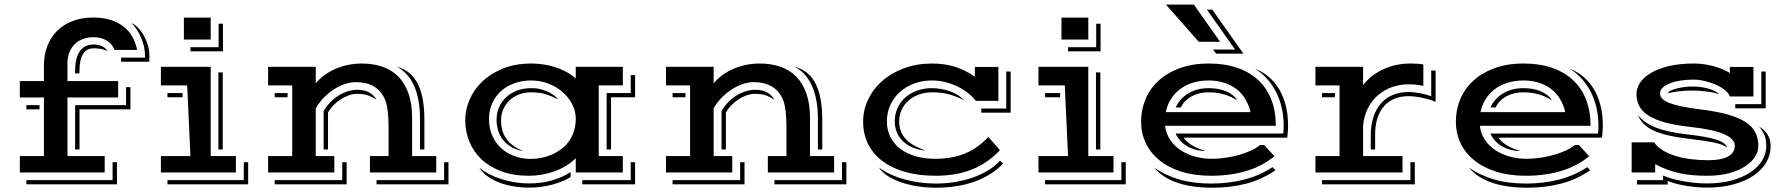

<svg xmlns="http://www.w3.org/2000/svg" viewBox="-20 -769 7974 856"><path d="M68.4 -73.2H175.8V-334.5H68.4V-407.7H175.8V-478.5Q175.8 -525.4 191.2 -564.5Q206.5 -603.5 234.9 -631.6Q263.2 -659.7 303.7 -675.3Q344.2 -690.9 395 -690.9Q439.5 -690.9 473.6 -679.9Q507.8 -668.9 532 -649.7Q556.2 -630.4 570.8 -604Q585.4 -577.6 591.3 -546.4H490.7Q486.3 -556.6 479.5 -566.7Q472.7 -576.7 461.4 -584.7Q450.2 -592.8 434.1 -597.9Q418 -603 395 -603Q373 -603 352.3 -595.9Q331.5 -588.9 315.7 -574.5Q299.8 -560.1 290.3 -538.1Q280.8 -516.1 280.8 -486.8V-407.7H506.8V-334.5H280.8V-73.2H446.8V0H68.4ZM520 -512.2H626.5V-518.6Q626.5 -541.5 621.6 -562.7Q616.7 -584 608.4 -603Q600.1 -622.1 589.1 -638.2Q578.1 -654.3 565.9 -667Q585.4 -657.2 600.6 -639.6Q615.7 -622.1 625.7 -601.8Q635.7 -581.5 640.9 -561.5Q646 -541.5 646 -526.9V-493.7H520ZM314.9 -452.6Q314.9 -487.3 321.8 -510.3Q328.6 -533.2 340.3 -546.6Q352.1 -560.1 367.4 -565.4Q382.8 -570.8 399.9 -570.8Q412.1 -570.8 422.1 -567.9Q432.1 -564.9 439.5 -560.5Q446.8 -556.2 451.7 -551Q456.5 -545.9 459 -541Q440.9 -550.3 423.8 -552Q406.7 -553.7 398.9 -553.7Q386.7 -553.7 375.2 -549.8Q363.8 -545.9 354.7 -534.9Q345.7 -523.9 340.1 -504.2Q334.5 -484.4 334.5 -452.1V-441.9H314.9ZM314.9 -300.3H542V-380.4H561.5V-281.7H334.5V-102.5H314.9ZM97.7 -300.3H156.2V-281.7H97.7ZM481.9 34.2V-45.9H501.5V52.7H97.7V34.2Z M799.8 -690.4H919.4V-592.8H799.8ZM829.1 -558.6H954.6V-663.1H974.1V-540H829.1ZM697.3 -73.2H829.1L814.5 -388.2H697.3V-471.2H919.4V-73.2H1031.7V0H697.3ZM953.6 -446.3H973.1V-102.5H953.6ZM726.6 -354H793.9V-335.4H726.6ZM1066.9 34.2V-45.9H1086.4V52.7H726.6V34.2Z M1175.3 -73.2H1282.7V-388.2H1175.3V-471.2H1387.7V-397.5Q1402.8 -416 1424.1 -432.1Q1445.3 -448.2 1471.7 -460.2Q1498 -472.2 1528.8 -479Q1559.6 -485.8 1593.3 -485.8Q1644 -485.8 1685.5 -471.4Q1727.1 -457 1756.3 -427Q1785.6 -397 1801.5 -351.3Q1817.4 -305.7 1817.4 -243.2V-73.2H1924.8V0H1629.4V-73.2H1712.4V-201.7Q1712.4 -241.2 1708.7 -272.2Q1705.1 -303.2 1698.2 -320.8Q1689.5 -343.3 1676 -358.9Q1662.6 -374.5 1645.8 -384.3Q1628.9 -394 1608.9 -398.4Q1588.9 -402.8 1566.4 -402.8Q1542.5 -402.8 1516.8 -394Q1491.2 -385.3 1467 -369.4Q1442.9 -353.5 1422.1 -332Q1401.4 -310.5 1387.7 -285.6V-73.2H1470.7V0H1175.3ZM1852.5 -239.7Q1852.5 -282.7 1845.9 -319.6Q1839.4 -356.4 1826.2 -386Q1813 -415.5 1793.7 -437Q1774.4 -458.5 1749 -471.2Q1782.2 -462.9 1805.7 -443.1Q1829.1 -423.3 1843.8 -393.1Q1858.4 -362.8 1865.2 -323.2Q1872.1 -283.7 1872.1 -236.3V-102.5H1852.5ZM1422.9 -273.4Q1435.1 -294.9 1451.9 -312.5Q1468.8 -330.1 1488.5 -342.5Q1508.3 -355 1530 -361.8Q1551.8 -368.7 1573.2 -368.7Q1606.9 -368.7 1627.9 -356Q1648.9 -343.3 1658.7 -323.7Q1643.6 -335 1623.3 -342.8Q1603 -350.6 1572.3 -350.6Q1553.2 -350.6 1533.7 -343.5Q1514.2 -336.4 1496.6 -324.7Q1479 -313 1464.8 -297.9Q1450.7 -282.7 1442.4 -267.1V-102.5H1422.9ZM1204.6 -354H1262.2V-335.4H1204.6ZM1960 34.2V-45.9H1979.5V52.7H1658.7V34.2ZM1505.9 34.2V-45.9H1525.4V52.7H1204.6V34.2Z M2054.2 -233.9Q2054.2 -279.3 2073.2 -324.2Q2092.3 -369.1 2129.6 -405Q2167 -440.9 2222.2 -463.4Q2277.3 -485.8 2349.1 -485.8Q2372.1 -485.8 2398.2 -482.4Q2424.3 -479 2450.4 -471.2Q2476.6 -463.4 2501.5 -450.4Q2526.4 -437.5 2546.9 -418.9V-471.2H2756.8V-388.2H2649.4V-73.2H2756.8V0H2546.9V-63.5Q2527.8 -44.4 2503.7 -29.8Q2479.5 -15.1 2452.4 -5.4Q2425.3 4.4 2396.2 9.5Q2367.2 14.6 2338.4 14.6Q2268.1 14.6 2214.8 -5.4Q2161.6 -25.4 2126 -59.3Q2090.3 -93.3 2072.3 -138.4Q2054.2 -183.6 2054.2 -233.9ZM2684.6 -354H2792V-434.1H2811.5V-335.4H2704.1V-102.5H2684.6ZM2160.2 -237.8Q2160.2 -197.3 2174.6 -164.6Q2189 -131.8 2213.9 -108.9Q2238.8 -85.9 2272.9 -73.2Q2307.1 -60.5 2346.7 -60.5Q2369.6 -60.5 2393.3 -65.2Q2417 -69.8 2439.2 -79.3Q2461.4 -88.9 2481.2 -103.3Q2501 -117.7 2515.4 -137.5Q2529.8 -157.2 2538.3 -182.6Q2546.9 -208 2546.9 -239.3Q2546.9 -273.9 2530.8 -304.9Q2514.6 -335.9 2487.5 -359.4Q2460.4 -382.8 2424.3 -396.5Q2388.2 -410.2 2348.1 -410.2Q2308.1 -410.2 2273.7 -397.9Q2239.3 -385.7 2214.1 -363.3Q2189 -340.8 2174.6 -308.8Q2160.2 -276.9 2160.2 -237.8ZM2193.8 -235.4Q2193.8 -266.1 2205.3 -291.7Q2216.8 -317.4 2237.3 -336.2Q2257.8 -355 2286.1 -365.5Q2314.5 -376 2348.1 -376Q2373.5 -376 2394 -370.4Q2414.6 -364.7 2429.7 -356.7Q2444.8 -348.6 2454.6 -340.1Q2464.4 -331.5 2468.3 -325.2Q2441.9 -339.8 2414.1 -348.6Q2386.2 -357.4 2348.1 -357.4Q2317.4 -357.4 2292.7 -347.4Q2268.1 -337.4 2250.5 -320.3Q2232.9 -303.2 2223.4 -280.8Q2213.9 -258.3 2213.9 -233.4Q2213.9 -210 2219.2 -189.5Q2224.6 -168.9 2236.6 -151.6Q2248.5 -134.3 2267.8 -119.9Q2287.1 -105.5 2314.5 -94.7Q2283.7 -100.1 2261 -113Q2238.3 -126 2223.4 -144.5Q2208.5 -163.1 2201.2 -186.3Q2193.8 -209.5 2193.8 -235.4ZM2792 34.2V-45.9H2811.5V52.7H2576.2V34.2ZM2117.2 -21Q2137.2 -4.9 2162.6 8.1Q2188 21 2216.8 30Q2245.6 39.1 2276.6 43.9Q2307.6 48.8 2338.9 48.8Q2393.1 48.8 2440.2 35.4Q2487.3 22 2523.9 -2V20.5Q2487.3 42.5 2439.2 54.9Q2391.1 67.4 2339.4 67.4Q2303.7 67.4 2269.5 61.8Q2235.4 56.2 2206.1 44.9Q2176.8 33.7 2153.8 17.1Q2130.9 0.5 2117.2 -21Z M2949.2 -73.2H3056.6V-388.2H2949.2V-471.2H3161.6V-397.5Q3176.8 -416 3198 -432.1Q3219.2 -448.2 3245.6 -460.2Q3272 -472.2 3302.7 -479Q3333.5 -485.8 3367.2 -485.8Q3418 -485.8 3459.5 -471.4Q3501 -457 3530.3 -427Q3559.6 -397 3575.4 -351.3Q3591.3 -305.7 3591.3 -243.2V-73.2H3698.7V0H3403.3V-73.2H3486.3V-201.7Q3486.3 -241.2 3482.7 -272.2Q3479 -303.2 3472.2 -320.8Q3463.4 -343.3 3450 -358.9Q3436.5 -374.5 3419.7 -384.3Q3402.8 -394 3382.8 -398.4Q3362.8 -402.8 3340.3 -402.8Q3316.4 -402.8 3290.8 -394Q3265.1 -385.3 3241 -369.4Q3216.8 -353.5 3196 -332Q3175.3 -310.5 3161.6 -285.6V-73.2H3244.6V0H2949.2ZM3626.5 -239.7Q3626.5 -282.7 3619.9 -319.6Q3613.3 -356.4 3600.1 -386Q3586.9 -415.5 3567.6 -437Q3548.3 -458.5 3522.9 -471.2Q3556.2 -462.9 3579.6 -443.1Q3603 -423.3 3617.7 -393.1Q3632.3 -362.8 3639.2 -323.2Q3646 -283.7 3646 -236.3V-102.5H3626.5ZM3196.8 -273.4Q3209 -294.9 3225.8 -312.5Q3242.7 -330.1 3262.5 -342.5Q3282.2 -355 3304 -361.8Q3325.7 -368.7 3347.2 -368.7Q3380.9 -368.7 3401.9 -356Q3422.9 -343.3 3432.6 -323.7Q3417.5 -335 3397.2 -342.8Q3377 -350.6 3346.2 -350.6Q3327.1 -350.6 3307.6 -343.5Q3288.1 -336.4 3270.5 -324.7Q3252.9 -313 3238.8 -297.9Q3224.6 -282.7 3216.3 -267.1V-102.5H3196.8ZM2978.5 -354H3036.1V-335.4H2978.5ZM3733.9 34.2V-45.9H3753.4V52.7H3432.6V34.2ZM3279.8 34.2V-45.9H3299.3V52.7H2978.5V34.2Z M3828.1 -226.6Q3828.1 -278.3 3850.3 -325.2Q3872.6 -372.1 3912.8 -407.7Q3953.1 -443.4 4010 -464.6Q4066.9 -485.8 4135.7 -485.8Q4193.4 -485.8 4240 -470.5Q4286.6 -455.1 4326.2 -427.2V-470.7H4431.2V-319.3H4331.1Q4317.4 -336.4 4297.4 -352.8Q4277.3 -369.1 4252.2 -381.8Q4227.1 -394.5 4197.3 -402.3Q4167.5 -410.2 4134.3 -410.2Q4091.8 -410.2 4055.2 -396.5Q4018.6 -382.8 3991.7 -358.4Q3964.8 -334 3949.5 -300.8Q3934.1 -267.6 3934.1 -228.5Q3934.1 -188 3950.4 -156.7Q3966.8 -125.5 3995.6 -104.2Q4024.4 -83 4064 -72Q4103.5 -61 4149.9 -61Q4225.1 -61 4283 -85Q4340.8 -108.9 4386.2 -158.7L4438 -99.6Q4384.8 -42.5 4314.5 -13.9Q4244.1 14.6 4152.3 14.6Q4075.2 14.6 4014.9 -2.7Q3954.6 -20 3913.1 -51.8Q3871.6 -83.5 3849.9 -127.9Q3828.1 -172.4 3828.1 -226.6ZM4355 -285.2H4466.3V-450.2H4485.8V-266.6H4355ZM3969.2 -228.5Q3969.2 -261.2 3981.9 -288.3Q3994.6 -315.4 4016.8 -335Q4039.1 -354.5 4069.3 -365.2Q4099.6 -376 4134.8 -376Q4155.8 -376 4177.2 -372.1Q4198.7 -368.2 4217.8 -361.1Q4236.8 -354 4252 -344.2Q4267.1 -334.5 4275.9 -322.8Q4246.6 -338.4 4213.1 -347.9Q4179.7 -357.4 4136.7 -357.4Q4102.5 -357.4 4075.2 -346.9Q4047.9 -336.4 4028.6 -318.8Q4009.3 -301.3 3999 -277.8Q3988.8 -254.4 3988.8 -228.5Q3988.8 -202.6 3996.8 -182.9Q4004.9 -163.1 4020 -147.2Q4035.2 -131.3 4057.1 -119.4Q4079.1 -107.4 4106.9 -97.7Q4074.7 -100.6 4049.1 -111.3Q4023.4 -122.1 4005.9 -138.9Q3988.3 -155.8 3978.8 -178.5Q3969.2 -201.2 3969.2 -228.5ZM3897.9 -22.5Q3921.4 -5.4 3950.2 8.1Q3979 21.5 4012 30.5Q4044.9 39.6 4080.6 44.4Q4116.2 49.3 4152.8 49.3Q4196.8 49.3 4239 42.2Q4281.2 35.2 4318.4 22Q4355.5 8.8 4386.2 -10Q4417 -28.8 4438.5 -52.2L4452.6 -39.6Q4399.4 14.6 4323.5 41.3Q4247.6 67.9 4151.9 67.9Q4112.3 67.9 4073.2 62Q4034.2 56.2 4000 44.7Q3965.8 33.2 3939.2 16.4Q3912.6 -0.5 3897.9 -22.5Z M4712.4 -690.4H4832V-592.8H4712.4ZM4741.7 -558.6H4867.2V-663.1H4886.7V-540H4741.7ZM4609.9 -73.2H4741.7L4727.1 -388.2H4609.9V-471.2H4832V-73.2H4944.3V0H4609.9ZM4866.2 -446.3H4885.7V-102.5H4866.2ZM4639.2 -354H4706.5V-335.4H4639.2ZM4979.5 34.2V-45.9H4999V52.7H4639.2V34.2Z M5178.2 -748.5H5302.7L5419.9 -582.5H5324.7ZM5387.7 -548.3H5486.3L5360.8 -726.1H5384.8L5523.4 -529.8H5402.3ZM5067.4 -226.6Q5067.4 -278.3 5086.4 -325.2Q5105.5 -372.1 5143.6 -407.7Q5181.6 -443.4 5238.3 -464.6Q5294.9 -485.8 5369.6 -485.8Q5439.9 -485.8 5495.1 -467Q5550.3 -448.2 5588.9 -412.6Q5627.4 -377 5647.7 -325.4Q5668 -273.9 5668 -208H5174.3Q5178.7 -172.9 5197 -145.5Q5215.3 -118.2 5243.7 -99.4Q5272 -80.6 5307.9 -70.8Q5343.8 -61 5382.8 -61Q5414.6 -61 5447.5 -66.2Q5480.5 -71.3 5509.8 -80.1Q5539.1 -88.9 5562 -99.9Q5585 -110.8 5597.2 -122.6H5615.7L5661.6 -72.8Q5611.3 -29.8 5539.3 -7.6Q5467.3 14.6 5380.4 14.6Q5304.7 14.6 5246.3 -3.9Q5188 -22.5 5148.2 -55.2Q5108.4 -87.9 5087.9 -131.8Q5067.4 -175.8 5067.4 -226.6ZM5701.2 -173.8Q5702.1 -181.2 5702.6 -189.7Q5703.1 -198.2 5703.1 -208Q5703.1 -249.5 5694.6 -287.4Q5686 -325.2 5669.7 -357.7Q5653.3 -390.1 5629.4 -417Q5605.5 -443.8 5575.2 -462.9Q5607.4 -450.2 5634.5 -428Q5661.6 -405.8 5681.2 -374Q5700.7 -342.3 5711.7 -300.8Q5722.7 -259.3 5722.7 -208Q5722.7 -204.1 5722.4 -198.2Q5722.2 -192.4 5721.7 -185.1Q5721.2 -177.7 5720.5 -170.2Q5719.7 -162.6 5718.8 -155.3H5257.3Q5266.6 -139.6 5291.5 -123.3Q5316.4 -106.9 5356 -95.7Q5331.5 -95.7 5310.3 -101.6Q5289.1 -107.4 5271.7 -117.7Q5254.4 -127.9 5241.5 -142.3Q5228.5 -156.7 5221.2 -173.8ZM5555.2 -269Q5547.4 -302.7 5531 -329.1Q5514.6 -355.5 5490.7 -373.3Q5466.8 -391.1 5436 -400.6Q5405.3 -410.2 5368.7 -410.2Q5329.1 -410.2 5296.6 -399.7Q5264.2 -389.2 5239.7 -370.4Q5215.3 -351.6 5199.5 -325.7Q5183.6 -299.8 5177.2 -269ZM5221.7 -290Q5239.7 -330.1 5278.6 -353Q5317.4 -376 5368.7 -376Q5389.6 -376 5409.4 -372.6Q5429.2 -369.1 5446 -362.1Q5462.9 -355 5475.6 -344.7Q5488.3 -334.5 5495.6 -321.3Q5467.8 -339.8 5436 -348.6Q5404.3 -357.4 5367.7 -357.4Q5325.2 -357.4 5293 -339.8Q5260.7 -322.3 5244.1 -290ZM5126.5 -21.5Q5173.8 12.2 5236.6 30.8Q5299.3 49.3 5380.4 49.3Q5459.5 49.3 5528.6 31.2Q5597.7 13.2 5653.3 -23.9L5666.5 -9.8Q5603.5 32.7 5533.9 50.3Q5464.4 67.9 5388.2 67.9Q5289.1 67.9 5223.9 43.9Q5158.7 20 5126.5 -21.5Z M5844.7 -73.2H5952.1V-388.2H5844.7V-471.2H6057.1V-389.6Q6072.3 -409.2 6093.5 -426.8Q6114.7 -444.3 6141.6 -457.5Q6168.5 -470.7 6200.2 -478.3Q6231.9 -485.8 6268.1 -485.8Q6278.8 -485.8 6294.9 -485.1Q6311 -484.4 6325.7 -481.9V-386.2Q6308.6 -390.1 6292 -391.6Q6275.4 -393.1 6259.8 -393.1Q6220.7 -393.1 6185.8 -380.6Q6150.9 -368.2 6123.5 -344.5Q6096.2 -320.8 6078.6 -286.6Q6061 -252.4 6057.1 -208.5V-73.2H6232.9V0H5844.7ZM6091.3 -164.6Q6091.3 -210.4 6103 -246.6Q6114.7 -282.7 6136.5 -307.6Q6158.2 -332.5 6189.5 -345.7Q6220.7 -358.9 6259.8 -358.9Q6268.1 -358.9 6280.8 -357.7Q6293.5 -356.4 6307.4 -354Q6321.3 -351.6 6335.4 -347.9Q6349.6 -344.2 6360.8 -339.4V-454.6H6380.4V-314.9Q6366.7 -320.8 6350.8 -325.4Q6335 -330.1 6318.6 -333.5Q6302.2 -336.9 6287.1 -338.6Q6272 -340.3 6259.8 -340.3Q6224.1 -340.3 6196.5 -328.6Q6168.9 -316.9 6149.9 -294.9Q6130.9 -272.9 6120.8 -241.2Q6110.8 -209.5 6110.8 -169.4V-102.5H6091.3ZM5874 -354H5931.6V-335.4H5874ZM6268.1 34.2V-45.9H6287.6V52.7H5874V34.2Z M6470.7 -226.6Q6470.7 -278.3 6489.7 -325.2Q6508.8 -372.1 6546.9 -407.7Q6585 -443.4 6641.6 -464.6Q6698.2 -485.8 6772.9 -485.8Q6843.3 -485.8 6898.4 -467Q6953.6 -448.2 6992.2 -412.6Q7030.8 -377 7051 -325.4Q7071.3 -273.9 7071.3 -208H6577.6Q6582 -172.9 6600.3 -145.5Q6618.7 -118.2 6647 -99.4Q6675.3 -80.6 6711.2 -70.8Q6747.1 -61 6786.1 -61Q6817.9 -61 6850.8 -66.2Q6883.8 -71.3 6913.1 -80.1Q6942.4 -88.9 6965.3 -99.9Q6988.3 -110.8 7000.5 -122.6H7019L7064.9 -72.8Q7014.6 -29.8 6942.6 -7.6Q6870.6 14.6 6783.7 14.6Q6708 14.6 6649.7 -3.9Q6591.3 -22.5 6551.5 -55.2Q6511.7 -87.9 6491.2 -131.8Q6470.7 -175.8 6470.7 -226.6ZM7104.5 -173.8Q7105.5 -181.2 7106 -189.7Q7106.4 -198.2 7106.4 -208Q7106.4 -249.5 7097.9 -287.4Q7089.4 -325.2 7073 -357.7Q7056.6 -390.1 7032.7 -417Q7008.8 -443.8 6978.5 -462.9Q7010.7 -450.2 7037.8 -428Q7064.9 -405.8 7084.5 -374Q7104 -342.3 7115 -300.8Q7126 -259.3 7126 -208Q7126 -204.1 7125.7 -198.2Q7125.5 -192.4 7125 -185.1Q7124.5 -177.7 7123.8 -170.2Q7123 -162.6 7122.1 -155.3H6660.6Q6669.9 -139.6 6694.8 -123.3Q6719.7 -106.9 6759.3 -95.7Q6734.9 -95.7 6713.6 -101.6Q6692.4 -107.4 6675 -117.7Q6657.7 -127.9 6644.8 -142.3Q6631.8 -156.7 6624.5 -173.8ZM6958.5 -269Q6950.7 -302.7 6934.3 -329.1Q6918 -355.5 6894 -373.3Q6870.1 -391.1 6839.4 -400.6Q6808.6 -410.2 6772 -410.2Q6732.4 -410.2 6700 -399.7Q6667.5 -389.2 6643.1 -370.4Q6618.7 -351.6 6602.8 -325.7Q6586.9 -299.8 6580.6 -269ZM6625 -290Q6643.1 -330.1 6681.9 -353Q6720.7 -376 6772 -376Q6793 -376 6812.7 -372.6Q6832.5 -369.1 6849.4 -362.1Q6866.2 -355 6878.9 -344.7Q6891.6 -334.5 6898.9 -321.3Q6871.1 -339.8 6839.4 -348.6Q6807.6 -357.4 6771 -357.4Q6728.5 -357.4 6696.3 -339.8Q6664.1 -322.3 6647.5 -290ZM6529.8 -21.5Q6577.1 12.2 6639.9 30.8Q6702.6 49.3 6783.7 49.3Q6862.8 49.3 6931.9 31.2Q7001 13.2 7056.6 -23.9L7069.8 -9.8Q7006.8 32.7 6937.3 50.3Q6867.7 67.9 6791.5 67.9Q6692.4 67.9 6627.2 43.9Q6562 20 6529.8 -21.5Z M7254.4 -134.3H7355Q7368.2 -114.3 7392.6 -99.1Q7417 -84 7448.5 -74.2Q7480 -64.5 7517.6 -59.6Q7555.2 -54.7 7594.7 -54.7Q7627.4 -54.7 7650.4 -59.6Q7673.3 -64.5 7687.5 -73.2Q7701.7 -82 7708 -93.8Q7714.4 -105.5 7714.4 -119.6Q7714.4 -149.4 7666.7 -170.7Q7619.1 -191.9 7516.1 -203.1Q7447.8 -210.4 7401.9 -223.4Q7356 -236.3 7327.9 -254.9Q7299.8 -273.4 7287.8 -297.4Q7275.9 -321.3 7275.9 -350.1Q7275.9 -375 7291.5 -399.4Q7307.1 -423.8 7339.1 -443.1Q7371.1 -462.4 7419.2 -474.1Q7467.3 -485.8 7532.2 -485.8Q7553.2 -485.8 7575.2 -482.9Q7597.2 -480 7618.2 -474.4Q7639.2 -468.8 7658.2 -460.9Q7677.2 -453.1 7692.4 -443.4V-470.7H7797.4V-338.9H7692.4Q7687 -354 7669.9 -367.7Q7652.8 -381.3 7629.4 -391.6Q7606 -401.9 7579.6 -408Q7553.2 -414.1 7529.8 -414.1Q7499 -414.1 7471.7 -409.7Q7444.3 -405.3 7424.3 -397.2Q7404.3 -389.2 7392.6 -377.9Q7380.9 -366.7 7380.9 -353Q7380.9 -340.3 7389.9 -330.1Q7398.9 -319.8 7420.2 -311Q7441.4 -302.2 7476.8 -294.7Q7512.2 -287.1 7564.9 -280.8Q7635.3 -272 7683.6 -258.3Q7731.9 -244.6 7762.2 -224.9Q7792.5 -205.1 7805.9 -178.7Q7819.3 -152.3 7819.3 -118.2Q7819.3 -93.3 7804.2 -69.6Q7789.1 -45.9 7760 -27.1Q7731 -8.3 7688.7 3.2Q7646.5 14.6 7591.8 14.6Q7556.6 14.6 7525.9 12Q7495.1 9.3 7466.8 2.9Q7438.5 -3.4 7412.1 -13.2Q7385.7 -22.9 7359.4 -37.1V0H7254.4ZM7716.3 -304.7H7832.5V-450.2H7852.1V-286.1H7716.3ZM7416.5 -353Q7418 -359.4 7428.2 -364.7Q7438.5 -370.1 7454.3 -374.3Q7470.2 -378.4 7489.5 -380.9Q7508.8 -383.3 7528.3 -383.3Q7544.9 -383.3 7562.7 -380.9Q7580.6 -378.4 7596.4 -374Q7612.3 -369.6 7625.2 -363Q7638.2 -356.4 7645.5 -348.1Q7634.3 -353 7618.7 -356.2Q7603 -359.4 7586.7 -361.3Q7570.3 -363.3 7554.7 -364.3Q7539.1 -365.2 7528.3 -365.2Q7488.8 -365.2 7459.7 -361.3Q7430.7 -357.4 7416.5 -353ZM7282.7 -256.3Q7296.4 -238.8 7315.4 -225.1Q7334.5 -211.4 7361.3 -200.7Q7388.2 -189.9 7423.8 -182.4Q7459.5 -174.8 7505.9 -169.4Q7548.3 -164.6 7579.6 -158.9Q7610.8 -153.3 7631.8 -146.5Q7652.8 -139.6 7664.6 -131.1Q7676.3 -122.6 7679.7 -111.8Q7669.4 -118.7 7656.2 -123.8Q7643.1 -128.9 7622.6 -133.3Q7602.1 -137.7 7572 -142.1Q7542 -146.5 7497.6 -151.9Q7405.8 -162.6 7352.5 -186.8Q7299.3 -210.9 7282.7 -256.3ZM7394.5 34.2V13.7Q7408.2 20 7429.2 26.1Q7450.2 32.2 7476.3 37.4Q7502.4 42.5 7531.7 45.7Q7561 48.8 7591.3 48.8Q7651.9 48.8 7700.7 35.4Q7749.5 22 7783.7 -0.7Q7817.9 -23.4 7836.2 -53.5Q7854.5 -83.5 7854.5 -116.7Q7854.5 -129.9 7853 -141.1Q7851.6 -152.3 7847.9 -162.6Q7844.2 -172.9 7838.1 -183.1Q7832 -193.4 7822.8 -204.6Q7874 -174.3 7874 -116.7Q7874 -77.6 7854 -43.9Q7834 -10.3 7797.1 14.4Q7760.3 39.1 7708 53.2Q7655.8 67.4 7590.8 67.4Q7566.9 67.4 7542.5 65.2Q7518.1 63 7495.1 59.1Q7472.2 55.2 7451.7 49.8Q7431.2 44.4 7415 37.6V53.7H7278.3V34.2Z"/></svg>

Font: Vast Shadow
Style: Regular
Weight: 400
Designer: Nicole Fally
Foundry: Nicole Fally
Version: Version 1.002